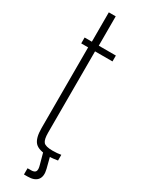

<svg xmlns="http://www.w3.org/2000/svg" viewBox="-241 -793 711 963"><g transform="rotate(30 114.5 -311.5)"><path d="M169.5 6Q111 6 89.2 -17.2Q67.5 -40.5 67.5 -99V-566H27.5V-600H69.5V-770H109.5V-600H208.5V-566H107.5V-95Q107.5 -56 119 -42Q130.5 -28 171.5 -28Q187.5 -28 197.2 -29Q207 -30 220.5 -32V1Q208.5 3 195.8 4.5Q183 6 169.5 6ZM107.5 147V111H127.5Q148 111 153.8 100.5Q159.5 90 152.5 66L134.5 0H174.5L191.5 66Q201.5 105 185.2 126Q169 147 128.5 147Z"/></g></svg>

Font: Big Shoulders Text Thin Thin
Style: Regular
Weight: 250
Version: Version 2.002